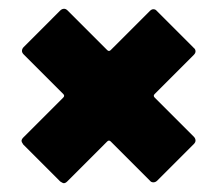

<svg xmlns="http://www.w3.org/2000/svg" viewBox="-20 -531 494 437"><path d="M421 -422Q425 -419 425 -414Q425 -410 421 -406L332 -317Q330 -315 330 -313Q330 -311 332 -309L421 -220Q425 -216 425 -211Q425 -207 421 -203L338 -120Q334 -116 329 -116Q324 -116 321 -120L232 -209Q230 -211 228 -211Q226 -211 224 -209L133 -118Q129 -114 125 -114Q123 -114 117 -118L33 -202Q29 -208 29 -210Q29 -214 33 -218L124 -309Q126 -311 126 -313Q126 -315 124 -317L34 -407Q30 -411 30 -415Q30 -420 34 -424L117 -507Q121 -511 126 -511Q130 -511 134 -507L224 -417Q226 -415 228 -415Q230 -415 232 -417L321 -506Q325 -510 329 -510Q334 -510 337 -506Z"/></svg>

Font: LinhAnh ExtBd
Style: Regular
Weight: 800
Designer: Jeremy Tribby
Foundry: Tribby Type
Version: Version 1.408